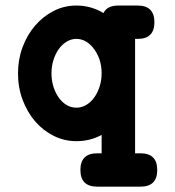

<svg xmlns="http://www.w3.org/2000/svg" viewBox="-20 -471 642 703"><path d="M259.8 -450.7Q313 -450.7 358.9 -423.3Q372.1 -450.7 413.1 -450.7H483.9Q545.4 -450.7 545.4 -389.6Q545.4 -328.6 483.9 -328.6H474.6V90.3H494.6Q555.7 90.3 555.7 151.4Q555.7 212.4 494.6 212.4H335.9Q274.4 212.4 274.4 151.4Q274.4 90.3 335.9 90.3H352.1V22.9Q310.1 45.9 259.8 45.9Q215.8 45.9 177 26.6Q138.2 7.3 109.1 -26.1Q80.1 -59.6 63 -105Q45.9 -150.4 45.9 -202.6Q45.9 -252.9 62.5 -297.9Q79.1 -342.8 108.2 -376.7Q137.2 -410.6 176 -430.7Q214.8 -450.7 259.8 -450.7ZM321.3 -295.9Q293.9 -328.6 259.8 -328.6Q240.7 -328.6 223.9 -318.4Q207 -308.1 194.8 -290.8Q182.6 -273.4 175.5 -250.7Q168.5 -228 168.5 -202.6Q168.5 -176.8 175.5 -154.1Q182.6 -131.3 194.8 -114Q207 -96.7 223.6 -86.7Q240.2 -76.7 259.8 -76.7Q278.8 -76.7 295.7 -86.7Q312.5 -96.7 325 -114Q337.4 -131.3 344.7 -154.1Q352.1 -176.8 352.1 -202.6Q352.1 -257.3 320.8 -295.9Z"/></svg>

Font: Erica Type
Style: Bold
Weight: 700
Designer: Peter Wiegel
Foundry: Peter Wiegel
Version: Version 1.000 2010 initial release